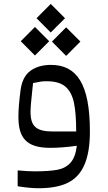

<svg xmlns="http://www.w3.org/2000/svg" viewBox="-20 -768 559 998"><path d="M169.9 -673.3 243.7 -599.1 317.9 -673.3 243.7 -747.6ZM87.9 -553.7 161.6 -479.5 235.8 -553.7 161.6 -627.9ZM250 -551.8 323.7 -477.5 397.9 -551.8 323.7 -626ZM71.8 200.2C114.3 207 150.9 210.4 181.2 210.4C242.7 210.4 293 201.2 331.5 182.6C408.7 145 447.3 61.5 447.3 -85C447.3 -331.1 379.4 -430.7 244.6 -430.7C202.1 -430.7 166.5 -420.4 138.7 -400.4C110.4 -380.4 93.3 -346.7 86.9 -299.8C79.6 -243.7 75.7 -197.3 75.7 -161.1C75.7 -52.7 115.7 0.5 241.2 0.5C280.3 0.5 326.2 -2.9 379.4 -10.3C374.5 29.3 363.8 58.6 346.7 77.6C329.6 96.7 307.1 108.9 279.3 114.3C251.5 119.6 211.9 122.6 161.6 122.6C137.7 122.6 107.4 121.1 71.8 117.7ZM138.7 -188C138.7 -208 142.1 -246.6 148.4 -304.2L151.9 -336.4C171.9 -340.3 186 -342.8 194.3 -344.2C202.1 -345.2 211.9 -345.7 223.1 -345.7C265.6 -345.7 297.9 -336.4 319.8 -317.9C341.8 -298.8 356.4 -271 364.3 -234.4C372.1 -197.8 376 -147.5 376 -84.5H255.9C167.5 -84.5 138.7 -111.3 138.7 -188Z"/></svg>

Font: SG Kara Light
Style: Regular
Weight: 400
Designer: Damoon Khanjanzadeh
Version: Version 1.000